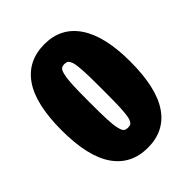

<svg xmlns="http://www.w3.org/2000/svg" viewBox="-204 -807 938 938"><g transform="rotate(-45 265.5 -338.0)"><path d="M266.1 -695.8Q380.4 -695.8 441.7 -604.7Q502.9 -513.7 502.9 -338.9Q502.9 -158.2 442.1 -69.1Q381.3 20 266.1 20Q150.9 20 89.4 -69.1Q27.8 -158.2 27.8 -338.9Q27.8 -519 89.1 -607.4Q150.4 -695.8 266.1 -695.8ZM266.1 -558.1Q251.5 -558.1 243.4 -550.8Q235.4 -543.5 230 -518.6Q224.6 -493.7 222.9 -452.9Q221.2 -412.1 221.2 -338.9Q221.2 -263.7 222.9 -221.7Q224.6 -179.7 230.2 -155.8Q235.8 -131.8 243.7 -125Q251.5 -118.2 266.1 -118.2Q276.4 -118.2 282.7 -120.6Q289.1 -123 294.4 -132.3Q299.8 -141.6 302.5 -155.3Q305.2 -168.9 307.1 -195.3Q309.1 -221.7 309.6 -254.4Q310.1 -287.1 310.1 -338.9Q310.1 -388.7 309.6 -420.7Q309.1 -452.6 307.1 -479Q305.2 -505.4 302.5 -519.3Q299.8 -533.2 294.4 -542.7Q289.1 -552.2 282.7 -555.2Q276.4 -558.1 266.1 -558.1Z"/></g></svg>

Font: Fira Sans Compressed Heavy
Style: Regular
Weight: 900
Width: 1
Designer: Carrois Corporate & Edenspiekermann AG
Foundry: Carrois Corporate GbR & Edenspiekermann AG
Version: Version 4.203;PS 004.203;hotconv 1.0.88;makeotf.lib2.5.64775